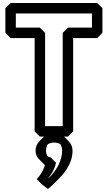

<svg xmlns="http://www.w3.org/2000/svg" viewBox="-20 -880 722 1286"><path d="M86 -695V-790H596V-695H435L400 -660V-35H282V-660L247 -695ZM16 -660 51 -625H212V0L247 35H435L470 0V-625H631L666 -660V-825L631 -860H51L16 -825ZM299 317C311 304 345 263 355 210L320 175C312 173 304 170 297 166C292 155 288 143 288 130C288 114 293 98 300 86C313 79 326 75 341 75C357 75 373 79 385 86C392 99 396 114 396 130C396 195 361 253 321 298C313 305 307 311 299 317ZM341 5C317 5 296 14 280 30L244 66C228 82 218 105 218 130C218 152 227 172 241 186L276 221L281 226C267 274 235 311 227 319L226 320L261 355L301 386C314 375 327 364 340 351L375 316C424 267 466 204 466 130C466 105 456 82 440 66L405 31C389 15 366 5 341 5Z"/></svg>

Font: Hussar Press
Style: Bold
Weight: 700
Foundry: Cannot Into Space Fonts
Version: Version 1.43